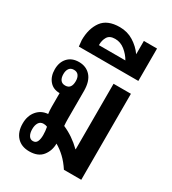

<svg xmlns="http://www.w3.org/2000/svg" viewBox="-204 -956 964 1073"><g transform="rotate(30 278.0 -419.5)"><path d="M376 0Q352 -37 324.5 -63Q297 -89 267 -106Q267 -60 240 -26Q213 8 156 8Q105 8 76 -23.5Q47 -55 47 -109Q47 -159 74 -191Q101 -223 144 -226Q141 -246 141 -272V-359H140Q99 -359 75 -387.5Q51 -416 51 -461Q51 -507 77 -535.5Q103 -564 149 -564Q196 -564 224.5 -532Q253 -500 253 -437V-257Q253 -245 253.5 -234Q254 -223 255 -213Q320 -185 374 -132H376V-555H488V0ZM146 -411Q186 -411 186 -462Q186 -485 176 -498.5Q166 -512 146 -512Q126 -512 116 -498.5Q106 -485 106 -462Q106 -438 116 -424.5Q126 -411 146 -411ZM145 -52Q164 -52 171.5 -68Q179 -84 179 -110Q179 -135 174 -161Q163 -166 150 -166Q129 -166 119 -150Q109 -134 109 -109Q109 -83 118.5 -67.5Q128 -52 145 -52Z M104 -638 100 -678Q100 -752 134.5 -799.5Q169 -847 249 -847Q298 -847 337.5 -822.5Q377 -798 403 -761V-847H488V-638ZM197 -701H368Q351 -731 322.5 -754Q294 -777 259 -777Q224 -777 210.5 -755Q197 -733 197 -701Z"/></g></svg>

Font: Noto Sans Thai Looped Condensed SemiBold
Style: Regular
Weight: 600
Width: 3
Designer: Sasikarn Vongin, Ben Mitchell
Foundry: The Fontpad Ltd
Version: Version 1.001; ttfautohint (v1.8.4.7-5d5b)